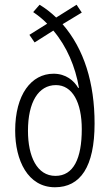

<svg xmlns="http://www.w3.org/2000/svg" viewBox="-20 -780 463 810"><path d="M147 -760 120 -729C139 -716 160 -700 179 -680L104 -633L126 -601L205 -651C262 -584 298 -498 313 -410L310 -409C292 -440 258 -469 206 -469C112 -469 44 -381 44 -229C44 -104 97 10 212 10C319 10 379 -76 379 -259C379 -430 335 -573 244 -678L325 -727L303 -760L217 -706C195 -727 172 -745 147 -760ZM216 -421C285 -421 325 -349 325 -235C325 -111 290 -38 214 -38C136 -38 98 -120 98 -228C98 -349 142 -421 216 -421Z"/></svg>

Font: Noto Sans Thai Looped ExtraCondensed Light
Style: Regular
Weight: 300
Width: 2
Designer: Sasikarn Vongin, Ben Mitchell
Foundry: The Fontpad Ltd
Version: Version 1.001